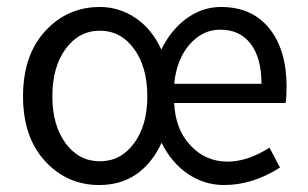

<svg xmlns="http://www.w3.org/2000/svg" viewBox="-20 -518 882 550"><path d="M46 -242Q46 -360 109.5 -429Q173 -498 266 -498Q322 -498 369 -466Q416 -434 442 -376Q470 -433 515 -465.5Q560 -498 613 -498Q702 -498 751.5 -436.5Q801 -375 801 -269Q801 -241 798 -223H479Q482 -148 525.5 -101.5Q569 -55 632 -55Q689 -55 752 -95L782 -38Q704 12 622 12Q565 12 518 -20Q471 -52 443 -109Q386 12 264 12Q172 12 109 -56.5Q46 -125 46 -242ZM130 -242Q130 -159 168 -107.5Q206 -56 266 -56Q326 -56 364 -107.5Q402 -159 402 -242Q402 -326 364 -378Q326 -430 266 -430Q206 -430 168 -378Q130 -326 130 -242ZM479 -278H729Q729 -352 698 -392.5Q667 -433 611 -433Q560 -433 523 -390.5Q486 -348 479 -278Z"/></svg>

Font: RibengUni
Style: Regular
Weight: 400
Designer: (1) Dr. Andrew Glass (Program Manager at Microsoft Corporation)
(2) Bivuti Chakma (Suz Moriz)
(3) Paul D. Hunt (Adobe Co
Foundry: Bivuti Chakma and Jyoti Chakma
Version: Version 1.2020